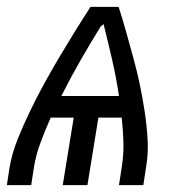

<svg xmlns="http://www.w3.org/2000/svg" viewBox="-25 -540 545 560"><path d="M-5 0 3 -52Q10 -93 26.5 -134Q43 -175 62 -214.5Q81 -254 102 -292.5Q123 -331 145.5 -369Q168 -407 191.5 -445Q215 -483 239 -520H321Q333 -483 343.5 -445Q354 -407 364.5 -369Q375 -331 383 -292.5Q391 -254 397 -214.5Q403 -175 405.5 -134Q408 -93 401 -52L393 0H322L330 -52Q336 -89 335 -125Q334 -161 330 -197H262L230 0H158L190 -197H123Q107 -161 93.5 -125Q80 -89 74 -52L66 0ZM154 -260H322Q314 -314 302 -366Q290 -418 277 -470L271 -464L270 -465Q239 -415 209.5 -363.5Q180 -312 154 -260Z"/></svg>

Font: Iosevka Term Curly
Style: Italic
Weight: 400
Italic angle: -9°
Designer: Belleve Invis
Foundry: Belleve Invis
Version: Version 32.3.0